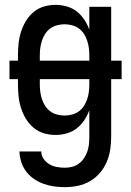

<svg xmlns="http://www.w3.org/2000/svg" viewBox="-20 -548 540 791"><path d="M248 223Q225 223 203 220Q181 217 160 209.5Q139 202 120.5 189.5Q102 177 88.5 159.5Q75 142 68 120.5Q61 99 60 76H150Q150 93 160 107Q170 121 184 129Q198 137 214.5 140Q231 143 248 143Q263 143 278 139Q293 135 305.5 125.5Q318 116 326.5 103Q335 90 340 75.5Q345 61 346.5 45.5Q348 30 348 15V-94Q340 -72 327 -52.5Q314 -33 296 -19Q278 -5 255 1.5Q232 8 209 8Q184 8 160.5 1Q137 -6 118 -22Q99 -38 86.5 -59Q74 -80 66.5 -103.5Q59 -127 56.5 -151.5Q54 -176 54 -200V-222H19V-298H54V-320Q54 -344 56.5 -368.5Q59 -393 66.5 -416.5Q74 -440 86.5 -461Q99 -482 118 -498Q137 -514 160.5 -521Q184 -528 209 -528Q232 -528 255 -521.5Q278 -515 296 -501Q314 -487 327 -467.5Q340 -448 348 -426V-520H438V-298H481V-222H438V15Q438 42 434 68.5Q430 95 419.5 119.5Q409 144 391.5 164.5Q374 185 350.5 198.5Q327 212 300.5 217.5Q274 223 248 223ZM144 -298H348V-320Q348 -335 346 -350.5Q344 -366 339 -381Q334 -396 325.5 -409Q317 -422 304.5 -431Q292 -440 276.5 -444Q261 -448 246 -448Q231 -448 215.5 -444Q200 -440 187.5 -431Q175 -422 166.5 -409Q158 -396 153 -381Q148 -366 146 -350.5Q144 -335 144 -320ZM246 -72Q261 -72 276.5 -76Q292 -80 304.5 -89Q317 -98 325.5 -111Q334 -124 339 -139Q344 -154 346 -169.5Q348 -185 348 -200V-222H144V-200Q144 -185 146 -169.5Q148 -154 153 -139Q158 -124 166.5 -111Q175 -98 187.5 -89Q200 -80 215.5 -76Q231 -72 246 -72Z"/></svg>

Font: Iosevka Term Curly Medium
Style: Regular
Weight: 500
Designer: Belleve Invis
Foundry: Belleve Invis
Version: Version 32.3.0